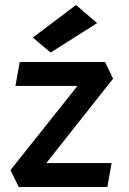

<svg xmlns="http://www.w3.org/2000/svg" viewBox="-20 -751 519 771"><path d="M111.8 -600.1 183.1 -540 370.1 -658.2 285.2 -731ZM411.1 0 428.2 -96.2H166L434.1 -435.1L401.9 -502H59.1L42 -405.8H291L22 -67.9L55.2 0Z"/></svg>

Font: Comic Neue Angular
Style: Bold
Weight: 700
Designer: Craig Rozynski
Foundry: Craig Rozynski
Version: Version 2.003